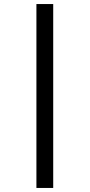

<svg xmlns="http://www.w3.org/2000/svg" viewBox="-20 -827 443 949"><path d="M243 102H160V-807H243Z"/></svg>

Font: Wolseley Sans
Style: Regular
Weight: 400
Designer: Carrois Corporate & Edenspiekermann AG
Foundry: Carrois Corporate GbR & Edenspiekermann AG
Version: Version 4.202